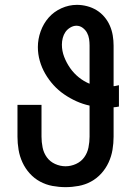

<svg xmlns="http://www.w3.org/2000/svg" viewBox="-20 -763 540 791"><path d="M250 8Q223 8 196 3Q169 -2 145 -15Q121 -28 102.5 -48.5Q84 -69 72.5 -94Q61 -119 56.5 -146Q52 -173 52 -200V-331H151V-200Q151 -178 155.5 -155.5Q160 -133 173 -115Q186 -97 207 -87.5Q228 -78 250 -78Q272 -78 293 -87.5Q314 -97 327 -115Q340 -133 344.5 -155.5Q349 -178 349 -200V-328Q321 -334 294.5 -346Q268 -358 244 -374.5Q220 -391 200.5 -412.5Q181 -434 166.5 -459Q152 -484 144 -512Q136 -540 136 -569Q136 -602 147.5 -634Q159 -666 180.5 -690.5Q202 -715 233 -729Q264 -743 297 -743Q318 -743 339 -737.5Q360 -732 378 -721Q396 -710 410 -693.5Q424 -677 432.5 -657.5Q441 -638 444.5 -617Q448 -596 448 -575V-408Q453 -408 458.5 -409.5Q464 -411 470 -412V-324Q464 -323 458.5 -322Q453 -321 448 -321V-200Q448 -173 443.5 -146Q439 -119 427.5 -94Q416 -69 397.5 -48.5Q379 -28 355 -15Q331 -2 304 3Q277 8 250 8ZM349 -418V-575Q349 -589 347 -602.5Q345 -616 338.5 -628Q332 -640 320.5 -648.5Q309 -657 295 -657Q282 -657 269.5 -649.5Q257 -642 249.5 -631Q242 -620 238.5 -606.5Q235 -593 235 -579Q235 -553 244.5 -528.5Q254 -504 269 -482.5Q284 -461 304.5 -444.5Q325 -428 349 -418Z"/></svg>

Font: Iosevka Custom Semibold
Style: Regular
Weight: 600
Designer: Belleve Invis
Foundry: Belleve Invis
Version: Version 27.0.2; ttfautohint (v1.8.4)